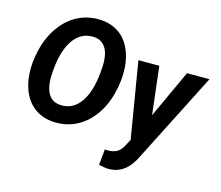

<svg xmlns="http://www.w3.org/2000/svg" viewBox="-125 -885 1455 1265"><g transform="rotate(15 602.5 -253.0)"><path d="M295.9 9.8Q225.1 8.3 171.1 -23.7Q117.2 -55.7 85.7 -116Q54.2 -176.3 49.3 -254.4Q43.9 -334.5 66.4 -425.3Q88.9 -516.1 138.7 -585Q188.5 -653.8 255.6 -688Q322.8 -722.2 400.9 -720.7Q472.7 -719.2 526.4 -686.8Q580.1 -654.3 610.8 -593.5Q641.6 -532.7 646 -455.6Q650.9 -369.6 627.4 -278.8Q604 -188 554.7 -121.6Q505.4 -55.2 439.2 -22Q373 11.2 295.9 9.8ZM498.5 -375 502.4 -421.4Q507.3 -508.3 479.2 -553.2Q451.2 -598.1 394 -600.1Q304.7 -603 252.2 -521Q199.7 -439 192.9 -291.5Q188 -205.1 215.8 -158.4Q243.7 -111.8 302.2 -109.9Q378.9 -106.4 429.2 -169.7Q479.5 -232.9 495.1 -348.6ZM900.4 -201.2 1051.3 -528.3H1204.6L895.5 79.6Q862.3 149.4 817.6 182.1Q772.9 214.8 714.4 214.8Q691.4 214.8 647.9 204.6L658.2 97.2L677.2 98.1Q744.6 100.1 775.9 48.8L806.2 -7.3L719.7 -528.3H862.3Z"/></g></svg>

Font: RobotoInd
Style: Bold Italic
Weight: 700
Italic angle: -12°
Designer: Google
Version: Version 2.001150; 2014